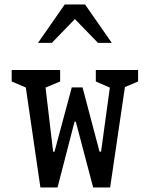

<svg xmlns="http://www.w3.org/2000/svg" viewBox="-20 -826 660 846"><path d="M88.3 -477.8 119 -429.7 31.5 -467V-517.5H245V-467L155.7 -429.7L176.3 -477.8L214 -157.8H220.2L296.2 -440.8H343.7L418.5 -157.8H425.3L469.8 -482.3L487.5 -429.7L402.2 -467V-517.5H588.5V-467L500.5 -429.7L536.3 -482.3L465.3 0H390.5L314 -289.8H308.5L233.5 0H158ZM265.2 -806.2H354.8L472.5 -637.2H411.5L295 -757.5H325L208.5 -637.2H147.5Z"/></svg>

Font: Monaspace Xenon Var ExtraLight
Style: Regular
Weight: 200
Designer: Riley Cran and the Lettermatic Team
Version: Version 1.200 (Monaspace Xenon Var)